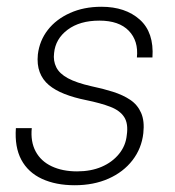

<svg xmlns="http://www.w3.org/2000/svg" viewBox="-20 -536 517 568"><path d="M201 12Q145 12 104 -7Q63 -26 43 -63.5Q23 -101 27 -157H74Q70 -117 85.5 -88Q101 -59 133 -44Q165 -29 208 -29Q249 -29 280.5 -42.5Q312 -56 332 -80.5Q352 -105 355 -136Q360 -170 347.5 -189.5Q335 -209 306.5 -220Q278 -231 234 -240Q199 -247 171 -258Q143 -269 124.5 -284.5Q106 -300 97.5 -322.5Q89 -345 92 -375Q97 -416 121.5 -447.5Q146 -479 187 -497.5Q228 -516 280 -516Q351 -516 393.5 -478Q436 -440 431 -366H385Q390 -415 361 -445Q332 -475 274 -475Q216 -475 180 -448Q144 -421 140 -379Q137 -356 146.5 -337Q156 -318 181 -304.5Q206 -291 250 -281Q284 -274 314 -264.5Q344 -255 365.5 -240.5Q387 -226 397.5 -202Q408 -178 404 -142Q399 -97 372 -62Q345 -27 301 -7.5Q257 12 201 12Z"/></svg>

Font: DM Sans ExtraLight
Style: Italic
Weight: 250
Italic angle: -10°
Designer: Colophon Foundry, Jonny Pinhorn
Foundry: Colophon Foundry
Version: Version 4.004;gftools[0.9.30]